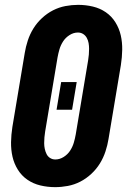

<svg xmlns="http://www.w3.org/2000/svg" viewBox="-20 -763 540 791"><path d="M207 8Q176 8 146.5 1Q117 -6 93 -22.5Q69 -39 53.5 -64Q38 -89 31.5 -117.5Q25 -146 25.5 -177Q26 -208 31 -240L82 -545Q86 -570 94.5 -596Q103 -622 117.5 -645.5Q132 -669 153 -688.5Q174 -708 198.5 -720.5Q223 -733 249.5 -738Q276 -743 302 -743Q333 -743 362.5 -736Q392 -729 416 -712.5Q440 -696 455.5 -671Q471 -646 477.5 -617.5Q484 -589 483.5 -558Q483 -527 478 -495L427 -190Q423 -165 414.5 -139Q406 -113 391.5 -89.5Q377 -66 356 -46.5Q335 -27 310.5 -14.5Q286 -2 259.5 3Q233 8 207 8ZM208 -106Q226 -106 242.5 -116.5Q259 -127 269 -142.5Q279 -158 284 -175Q289 -192 292 -209L343 -514Q345 -526 346 -538Q347 -550 347 -562Q347 -574 345 -585.5Q343 -597 337.5 -607Q332 -617 322.5 -623Q313 -629 301 -629Q283 -629 266.5 -618.5Q250 -608 240 -592.5Q230 -577 225 -560Q220 -543 217 -526L166 -221Q164 -209 163 -197Q162 -185 162 -173Q162 -161 164.5 -149.5Q167 -138 172 -128Q177 -118 186.5 -112Q196 -106 208 -106ZM213 -311 232 -425H296L277 -311Z"/></svg>

Font: Iosevka SS18 Heavy
Style: Italic
Weight: 900
Italic angle: -9°
Monospace: yes
Designer: Belleve Invis
Foundry: Belleve Invis
Version: Version 25.1.1; ttfautohint (v1.8.4)